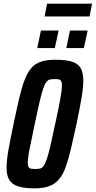

<svg xmlns="http://www.w3.org/2000/svg" viewBox="-20 -1023 524 1051"><path d="M168 8Q113 8 79 -3Q45 -14 30.5 -38.5Q16 -63 16 -105Q16 -145 26.5 -204Q37 -263 54 -343Q71 -425 85 -484.5Q99 -544 114.5 -585Q130 -626 151.5 -650.5Q173 -675 204.5 -685.5Q236 -696 283 -696Q340 -696 373.5 -685.5Q407 -675 421.5 -650.5Q436 -626 436 -583Q436 -544 426 -485Q416 -426 399 -345Q382 -266 368 -207Q354 -148 339 -107Q324 -66 302 -40.5Q280 -15 248 -3.5Q216 8 168 8ZM174 -98Q189 -98 199.5 -100.5Q210 -103 219 -115Q228 -127 236.5 -153Q245 -179 256 -225.5Q267 -272 282 -344Q302 -435 310.5 -484Q319 -533 319 -554Q319 -572 314.5 -579.5Q310 -587 301.5 -588.5Q293 -590 279 -590Q263 -590 252.5 -587.5Q242 -585 233 -573Q224 -561 215.5 -535Q207 -509 196 -462.5Q185 -416 170 -344Q158 -283 149 -241.5Q140 -200 136 -174Q132 -148 132 -133Q132 -116 136.5 -108.5Q141 -101 150.5 -99.5Q160 -98 174 -98ZM343 -760 363 -856H460L439 -760ZM184 -760 204 -856H301L280 -760ZM224 -933 238 -1003H484L470 -933Z"/></svg>

Font: Saira ExtraCondensed
Style: Bold Italic
Weight: 700
Width: 2
Italic angle: -12°
Designer: Hector Gatti with collaboration of the Omnibus-Type team
Foundry: Omnibus-Type
Version: Version 1.101